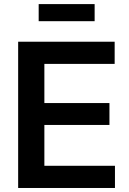

<svg xmlns="http://www.w3.org/2000/svg" viewBox="-20 -935 644 955"><path d="M70.3 0V-727.5H550.3V-617.2H200.7V-422.4H524.4V-313.5H200.7V-110.4H551.8V0ZM450.7 -914.6V-829.6H172.4V-914.6Z"/></svg>

Font: Inter 18pt SemiBold
Style: Regular
Weight: 600
Designer: Rasmus Andersson
Foundry: rsms
Version: Version 4.001;git-66647c0bb